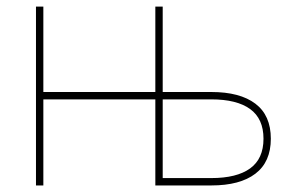

<svg xmlns="http://www.w3.org/2000/svg" viewBox="-20 -566 903 586"><path d="M466.8 0V-22.5H625Q702.6 -22.5 743.4 -52Q784.2 -81.5 784.2 -142.6Q784.2 -203.6 743.4 -233.2Q702.6 -262.7 625 -262.7H466.8V-285.2H625Q712.4 -285.2 759.5 -249.5Q806.6 -213.9 806.6 -142.6Q806.6 -71.8 759.5 -35.9Q712.4 0 625 0ZM89.8 0V-545.9H112.3V0ZM104.5 -262.7V-285.2H459V-262.7ZM454.1 0V-545.9H476.6V0Z"/></svg>

Font: Inter 18pt Thin
Style: Regular
Weight: 250
Designer: Rasmus Andersson
Foundry: rsms
Version: Version 4.001;git-66647c0bb